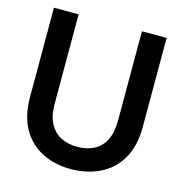

<svg xmlns="http://www.w3.org/2000/svg" viewBox="-106 -795 851 902"><g transform="rotate(15 320.0 -344.0)"><path d="M318 12Q242 12 180.5 -18Q119 -48 82.5 -110Q46 -172 46 -266V-700H166V-265Q166 -208 185 -171Q204 -134 238.5 -115.5Q273 -97 320 -97Q368 -97 402.5 -115.5Q437 -134 455.5 -171Q474 -208 474 -265V-700H594V-266Q594 -172 557 -110Q520 -48 457 -18Q394 12 318 12Z"/></g></svg>

Font: DM Sans 9pt 36pt SemiBold
Style: Regular
Weight: 600
Version: Version 4.004;gftools[0.9.30]